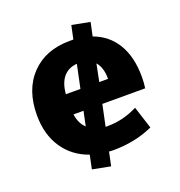

<svg xmlns="http://www.w3.org/2000/svg" viewBox="-123 -701 826 881"><g transform="rotate(-20 290.0 -260.0)"><path d="M284 -420Q242 -417 217.5 -388Q193 -359 189 -306H260ZM369 -391 352 -306H395Q395 -362 369 -391ZM239 -207H190Q196 -162 224 -136ZM331 -207 309 -103H321Q395 -103 466 -139L501 -30Q412 10 306 10Q302 10 295 9.5Q288 9 285 9L271 76L183 59L197 -8Q119 -35 75 -100.5Q31 -166 31 -260Q31 -385 101 -457.5Q171 -530 289 -530H307L321 -596L409 -579L395 -513Q467 -487 505.5 -423Q544 -359 544 -262Q544 -231 540 -207Z"/></g></svg>

Font: Mplus 1p ExtraBold
Style: Regular
Weight: 800
Version: Version 1.061